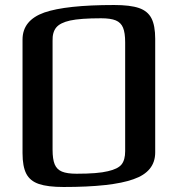

<svg xmlns="http://www.w3.org/2000/svg" viewBox="-20 -734 710 767"><path d="M234 13Q427 13 513 -18Q600 -48 600 -125V-579Q600 -632 585 -661Q570 -690 535 -702Q500 -714 436 -714Q244 -714 157 -684Q70 -653 70 -576V-122Q70 -69 85 -40Q100 -11 135.5 1Q171 13 234 13ZM411 -50Q371 -40 286 -40Q248 -40 227.5 -48.5Q207 -57 198.5 -77.5Q190 -98 190 -136V-571Q189 -605 204.5 -624Q220 -643 260 -652Q301 -661 384 -661Q422 -661 442.5 -652.5Q463 -644 471.5 -623.5Q480 -603 480 -565V-130Q480 -95 465.5 -77Q451 -59 411 -50Z"/></svg>

Font: Federant
Style: Regular
Weight: 400
Designer: Olexa M. Volochay, Alexei Vanyashin, Otto Ludwig Naegele
Foundry: Cyreal (www.cyreal.org)
Version: Version 1.011; ttfautohint (v1.4.1)